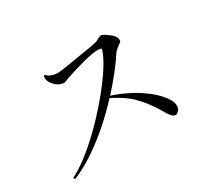

<svg xmlns="http://www.w3.org/2000/svg" viewBox="-122 -896 1244 1115"><g transform="rotate(-30 500.0 -338.5)"><path d="M794 -155Q817 -126 822.5 -98.5Q828 -71 809 -53Q791 -36 774 -49.5Q757 -63 740 -94Q712 -142 685 -177Q658 -212 628 -241Q600 -267 564.5 -288.5Q529 -310 506 -321Q450 -260 384.5 -202Q319 -144 249 -96Q179 -48 107 -17Q102 -14 98 -15.5Q94 -17 93 -20Q91 -25 96 -27.5Q101 -30 104 -31Q163 -63 227.5 -116Q292 -169 354 -233Q416 -297 469 -362Q522 -427 558.5 -484Q595 -541 608 -581Q612 -594 605.5 -595Q599 -596 592 -597Q575 -598 547 -593.5Q519 -589 487.5 -580.5Q456 -572 427.5 -563.5Q399 -555 379.5 -548.5Q360 -542 356 -541Q347 -538 336 -532.5Q325 -527 313 -530Q288 -536 272.5 -549.5Q257 -563 249 -576.5Q241 -590 240 -597Q238 -606 238.5 -614Q239 -622 242 -624Q249 -628 255 -619.5Q261 -611 278 -605Q291 -600 307.5 -598Q324 -596 356 -601Q362 -602 385.5 -605.5Q409 -609 440.5 -614.5Q472 -620 504 -625Q536 -630 559.5 -634Q583 -638 589 -640Q600 -642 604.5 -644Q609 -646 616 -650Q623 -654 632 -658Q641 -662 645 -662Q649 -662 656 -658.5Q663 -655 671 -650Q679 -644 697 -631Q715 -618 723 -599Q726 -592 726 -582.5Q726 -573 717 -568Q713 -566 704 -559Q695 -552 686 -544Q677 -536 673 -530Q646 -488 605.5 -436.5Q565 -385 516 -331Q537 -325 571 -311Q605 -297 644.5 -275.5Q684 -254 723.5 -224Q763 -194 794 -155Z"/></g></svg>

Font: Shippori Mincho TTF
Style: Regular
Weight: 400
Version: Version 2.100